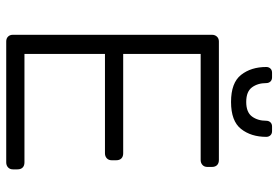

<svg xmlns="http://www.w3.org/2000/svg" viewBox="-162 -754 915 632"><g transform="rotate(90 296.0 -437.5)"><path d="M94 0ZM537 -37V-22Q537 -12 530.5 -6Q524 0 514 0H116Q106 0 100 -6Q94 -12 94 -22V-677Q94 -687 100 -693.5Q106 -700 116 -700H506Q517 -700 523 -694Q529 -688 529 -677V-662Q529 -652 522.5 -646Q516 -640 506 -640H157V-385H484Q495 -385 501 -379Q507 -373 507 -362V-347Q507 -337 500.5 -331Q494 -325 484 -325H157V-60H514Q525 -60 531 -54Q537 -48 537 -37ZM234 -875Q243 -875 248 -869.5Q253 -864 253 -856Q253 -828 267 -809Q281 -790 315 -790Q349 -790 363 -809Q377 -828 377 -856Q377 -864 382 -869.5Q387 -875 396 -875H411Q420 -875 425 -869.5Q430 -864 430 -856Q430 -806 404 -773Q378 -740 315 -740Q252 -740 226 -773Q200 -806 200 -856Q200 -864 205 -869.5Q210 -875 219 -875Z"/></g></svg>

Font: Hezaedrus Light
Style: Regular
Weight: 300
Designer: Hubert & Fischer
Foundry: Hubert & Fischer
Version: Version 1.10;September 3, 2019;FontCreator 11.5.0.2425 64-bi